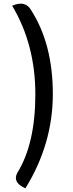

<svg xmlns="http://www.w3.org/2000/svg" viewBox="-20 -824 395 1043"><path d="M118 199Q46 167 74 115Q172 -43 172 -312Q172 -582 46 -793Q118 -824 149 -769Q267 -585 267 -313Q267 -42 118 199Z"/></svg>

Font: Swei Half Moon CJK TC
Style: Medium
Weight: 500
Version: Version 2.125